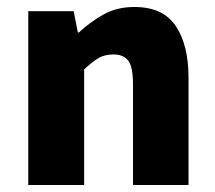

<svg xmlns="http://www.w3.org/2000/svg" viewBox="-20 -530 617 550"><path d="M61 0V-498H191L203 -437H206Q237 -466 275.5 -488Q314 -510 365 -510Q447 -510 483.5 -455.5Q520 -401 520 -308V0H361V-288Q361 -338 347.5 -356Q334 -374 305 -374Q279 -374 261 -363Q243 -352 221 -331V0Z"/></svg>

Font: Source Sans 3 ExtraLight ExtraBold
Style: Regular
Weight: 800
Version: Version 3.052;hotconv 1.1.0;makeotfexe 2.6.0